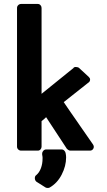

<svg xmlns="http://www.w3.org/2000/svg" viewBox="-20 -761 539 970"><path d="M213 -169Q202 -158 190 -149V-20Q190 -12 184.5 -6Q179 0 171 0H87Q78 0 72 -6Q66 -12 66 -20V-721Q66 -729 72 -735Q78 -741 87 -741H171Q179 -741 184.5 -735Q190 -729 190 -721V-287L352 -418H351Q355 -423 364 -422.5Q373 -422 378 -419L430 -371H429Q436 -366 435 -357Q434 -348 426 -343L427 -344L302 -245Q319 -219 336.5 -194.5Q354 -170 371 -145L384 -126L450 -31Q457 -20 451.5 -10Q446 0 434 0H335Q330 0 325 -3.5Q320 -7 318 -9ZM164 157Q156 150 156 139Q156 128 164 123Q179 110 187 88Q195 66 195 40Q195 38 195 33.5Q195 29 194 25Q193 24 193 19V14Q193 7 199 0.5Q205 -6 214 -6H291Q299 -6 305 0Q311 6 312 15Q313 19 313.5 25Q314 31 314 34Q314 78 291.5 121.5Q269 165 230 187Q225 189 219 188.5Q213 188 210 186Z"/></svg>

Font: Stadtwerke
Style: Bold
Weight: 700
Designer: Santiago Orozco
Foundry: Typemade
Version: Version 1.003